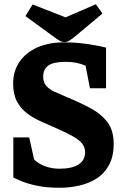

<svg xmlns="http://www.w3.org/2000/svg" viewBox="-20 -868 582 907"><path d="M263 19Q201 19 155.5 9.5Q110 0 82 -12Q54 -24 43 -29V-219H118L141 -115Q159 -96 191 -83.5Q223 -71 261 -71Q320 -71 351 -91Q382 -111 382 -149Q382 -170 370 -187Q358 -204 329.5 -221Q301 -238 251 -260Q213 -277 175.5 -293.5Q138 -310 108 -332.5Q78 -355 60 -389Q42 -423 42 -474Q42 -531 71.5 -575Q101 -619 155.5 -643.5Q210 -668 284 -668Q323 -668 360.5 -664Q398 -660 430 -654Q462 -648 481 -643V-451H405L384 -558Q362 -567 340 -571.5Q318 -576 291 -576Q233 -576 208.5 -558.5Q184 -541 184 -507Q184 -479 198.5 -462.5Q213 -446 238 -434.5Q263 -423 294 -410Q357 -384 407.5 -357Q458 -330 487.5 -291Q517 -252 517 -189Q517 -128 494.5 -87.5Q472 -47 435 -24Q398 -1 353 9Q308 19 263 19ZM283 -669Q274 -669 262.5 -675.5Q251 -682 240 -690L100 -792L134 -847L290 -786L433 -848L464 -804L330 -692Q320 -684 308.5 -676.5Q297 -669 283 -669Z"/></svg>

Font: Faustina ExtraBold
Style: Regular
Weight: 800
Designer: Alfonso Garcia
Foundry: http://www.omnibus-type.com
Version: Version 1.200